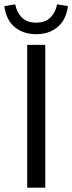

<svg xmlns="http://www.w3.org/2000/svg" viewBox="-35 -862 332 882"><path d="M90 0V-656H173V0ZM131 -705Q96 -705 70 -715.5Q44 -726 26 -743.5Q8 -761 -2 -784.5Q-12 -808 -15 -834L35 -842Q41 -807 64.5 -782.5Q88 -758 131 -758Q174 -758 197.5 -782.5Q221 -807 227 -842L277 -834Q274 -808 264 -784.5Q254 -761 236 -743.5Q218 -726 192 -715.5Q166 -705 131 -705Z"/></svg>

Font: Source Sans Pro
Style: Regular
Weight: 400
Designer: Paul D. Hunt
Foundry: Adobe Systems Incorporated
Version: Version 2.021;PS 2.000;hotconv 1.0.86;makeotf.lib2.5.63406